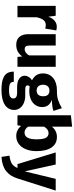

<svg xmlns="http://www.w3.org/2000/svg" viewBox="802 -1602 1021 2666"><g transform="rotate(90 1313.0 -268.5)"><path d="M402 -539 377 -386Q347 -393 329 -393Q283 -393 258.5 -362Q234 -331 219 -267V0H61V-531H198L212 -428Q230 -483 266.5 -514.5Q303 -546 349 -546Q377 -546 402 -539Z M907 0H770L763 -67Q706 17 602 17Q529 17 491.5 -27Q454 -71 454 -150V-531H612V-170Q612 -131 624.5 -115.5Q637 -100 663 -100Q713 -100 749 -162V-531H907Z M1519 -500Q1467 -479 1366 -479Q1418 -457 1442 -425Q1466 -393 1466 -342Q1466 -291 1439 -250.5Q1412 -210 1361.5 -187Q1311 -164 1243 -164Q1211 -164 1182 -170Q1174 -166 1169.5 -157.5Q1165 -149 1165 -140Q1165 -125 1176.5 -116.5Q1188 -108 1223 -108H1303Q1364 -108 1410 -88Q1456 -68 1481 -33Q1506 2 1506 46Q1506 129 1434.5 175.5Q1363 222 1228 222Q1131 222 1075 201.5Q1019 181 996.5 144Q974 107 974 51H1116Q1116 75 1125.5 89Q1135 103 1160 110Q1185 117 1232 117Q1297 117 1322 101.5Q1347 86 1347 57Q1347 33 1328 19Q1309 5 1271 5H1194Q1112 5 1071.5 -24.5Q1031 -54 1031 -100Q1031 -129 1048 -156.5Q1065 -184 1094 -202Q1044 -229 1021.5 -265.5Q999 -302 999 -354Q999 -443 1063 -495.5Q1127 -548 1232 -548Q1312 -546 1367.5 -564Q1423 -582 1482 -617ZM1156 -356Q1156 -313 1177.5 -289.5Q1199 -266 1236 -266Q1275 -266 1295.5 -289Q1316 -312 1316 -358Q1316 -444 1236 -444Q1199 -444 1177.5 -420.5Q1156 -397 1156 -356Z M2078 -265Q2078 -183 2052.5 -119Q2027 -55 1979.5 -19Q1932 17 1867 17Q1824 17 1788.5 -1Q1753 -19 1728 -51L1720 0H1580V-742L1738 -759V-477Q1762 -510 1799.5 -529Q1837 -548 1881 -548Q1976 -548 2027 -473.5Q2078 -399 2078 -265ZM1914 -265Q1914 -360 1892 -396Q1870 -432 1828 -432Q1775 -432 1738 -370V-149Q1753 -125 1774.5 -111.5Q1796 -98 1821 -98Q1914 -98 1914 -265Z M2457 1Q2425 104 2352.5 159.5Q2280 215 2158 222L2141 111Q2217 101 2253.5 77Q2290 53 2312 0H2258L2096 -531H2264L2359 -101L2463 -531H2626Z"/></g></svg>

Font: FiraGOUPP
Style: Bold
Weight: 700
Designer: bBox Type
Foundry: bBox Type GmbH
Version: Version 1.001